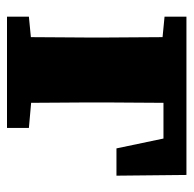

<svg xmlns="http://www.w3.org/2000/svg" viewBox="-22 -518 540 535"><g transform="rotate(90 247.5 -250.0)"><path d="M82 0Q83 -30 83 -67.5Q83 -105 83.5 -144Q84 -183 84 -217V-283Q84 -317 83.5 -356Q83 -395 83 -433Q83 -471 82 -500H267Q266 -471 266 -433Q266 -395 265.5 -356Q265 -317 265 -283V-217Q265 -183 265.5 -144Q266 -105 266 -67.5Q266 -30 267 0ZM213 -436V-500H467L469 -305H393L354 -491L420 -436ZM26 0V-61L129 -71H224L336 -61V0ZM26 -439V-500H158V-429H129Z"/></g></svg>

Font: Source Serif 4 ExtraBold
Style: Regular
Weight: 800
Designer: Frank Grießhammer
Foundry: Adobe Systems Incorporated
Version: Version 4.004;hotconv 1.0.116;makeotfexe 2.5.65601